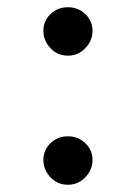

<svg xmlns="http://www.w3.org/2000/svg" viewBox="-20 -506 352 536"><path d="M101.1 -59.6Q101.1 -86.9 120.8 -106.2Q140.6 -125.5 169.4 -125.5Q198.2 -125.5 218.3 -106.2Q238.3 -86.9 238.3 -59.6Q238.3 -32.2 218.3 -11.2Q198.2 9.8 169.4 9.8Q140.6 9.8 120.8 -11.2Q101.1 -32.2 101.1 -59.6ZM101.1 -419.9Q101.1 -447.3 120.8 -466.6Q140.6 -485.8 169.4 -485.8Q198.2 -485.8 218.3 -466.6Q238.3 -447.3 238.3 -419.9Q238.3 -392.6 218.3 -371.6Q198.2 -350.6 169.4 -350.6Q140.6 -350.6 120.8 -371.6Q101.1 -392.6 101.1 -419.9Z"/></svg>

Font: Gelasio
Style: Regular
Weight: 400
Designer: Eben Sorkin
Foundry: Eben Sorkin
Version: Version 1.008